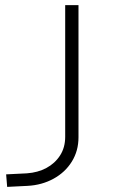

<svg xmlns="http://www.w3.org/2000/svg" viewBox="-20 -725 455 751"><path d="M8 6 4 -43 85 -47Q128 -50 161.5 -68Q195 -86 215 -117Q235 -148 235 -190V-705H287V-188Q287 -135 261 -93Q235 -51 189.5 -26Q144 -1 88 2Z"/></svg>

Font: Nunito Sans 7pt SemiExpanded ExtraLight
Style: Regular
Weight: 250
Width: 6
Designer: Vernon Adams
Foundry: Vernon Adams
Version: Version 3.101;gftools[0.9.27]